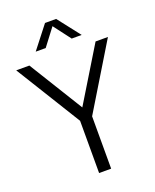

<svg xmlns="http://www.w3.org/2000/svg" viewBox="-186 -1042 918 1138"><g transform="rotate(-20 273.0 -473.0)"><path d="M237.5 0V-329.5L-16 -740H67L277 -399.5L484.5 -740H562.5L313.5 -330V0ZM130.5 -804.5 240.5 -945.5H310.5L420.5 -804.5H357.5L275.5 -912.5L193.5 -804.5Z"/></g></svg>

Font: Encode Sans Semi Condensed
Style: Regular
Weight: 400
Width: 4
Designer: Multiple Designers
Foundry: Impallari Type
Version: Version 3.000; ttfautohint (v1.8.3) -l 8 -r 50 -G 200 -x 14 